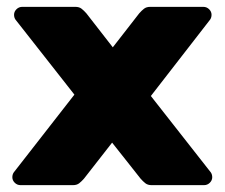

<svg xmlns="http://www.w3.org/2000/svg" viewBox="-20 -540 656 560"><path d="M595 -37Q599 -31 599 -23Q599 -14 592 -7Q585 0 575 0H422Q411 0 404 -5.5Q397 -11 390 -19L307 -124L225 -19Q218 -11 211 -5.5Q204 0 193 0H40Q30 0 23 -7Q16 -14 16 -23Q16 -31 20 -37L197 -264L25 -483Q21 -489 21 -497Q21 -506 28 -513Q35 -520 45 -520H200Q211 -520 218 -514.5Q225 -509 232 -501L309 -402L386 -501Q393 -509 400 -514.5Q407 -520 418 -520H573Q583 -520 590 -513Q597 -506 597 -497Q597 -489 593 -483L420 -260Z"/></svg>

Font: Hezaedrus
Style: Bold
Weight: 700
Designer: Hubert & Fischer
Foundry: Hubert & Fischer
Version: Version 1.10;September 3, 2019;FontCreator 11.5.0.2425 64-bi